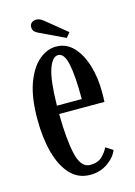

<svg xmlns="http://www.w3.org/2000/svg" viewBox="-105 -713 548 780"><g transform="rotate(-15 169.0 -323.0)"><path d="M176.5 10.5Q126.5 10.5 93.2 -25Q60 -60.5 43.2 -122.2Q26.5 -184 26.5 -263Q26.5 -354.5 48.2 -413.5Q70 -472.5 104.2 -500.8Q138.5 -529 175 -529Q218.5 -529 248.2 -497.5Q278 -466 293.5 -414.5Q309 -363 309 -302.5Q309 -292 308.8 -281.8Q308.5 -271.5 308 -261H117.5Q118.5 -153.5 133 -91Q147.5 -28.5 186.5 -28.5Q219 -28.5 237.2 -46.2Q255.5 -64 263 -82L293 -63Q283 -35 251 -12.2Q219 10.5 176.5 10.5ZM175 -493.5Q150.5 -493.5 134.8 -447.5Q119 -401.5 117.5 -296H222Q222 -395.5 211.2 -444.5Q200.5 -493.5 175 -493.5ZM227.5 -551.5 126.5 -599.5Q113 -605.5 106 -612Q99 -618.5 99 -631.5Q99 -642.5 106.8 -649Q114.5 -655.5 126.5 -655.5Q136 -655.5 143 -651.8Q150 -648 157 -642.5L244 -571.5Z"/></g></svg>

Font: Imbue 10pt Medium
Style: Regular
Weight: 500
Designer: Tyler Finck
Foundry: Etcetera Type Company
Version: Version 1.102; ttfautohint (v1.8.3)